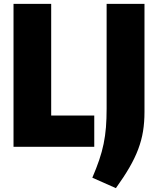

<svg xmlns="http://www.w3.org/2000/svg" viewBox="-20 -760 816 994"><path d="M458 160Q479 111 493.5 68.5Q508 26 516.5 -15.5Q525 -57 528.5 -101Q532 -145 532 -198V-740H728V-180Q728 -127 720.5 -80.5Q713 -34 695.5 12.5Q678 59 649.5 108Q621 157 580 214ZM50 -740H245V-162H468V0H50Z"/></svg>

Font: Encode Sans Compressed
Style: Black
Weight: 900
Designer: Pablo Impallari, Andres Torresi
Foundry: Pablo Impallari, Andres Torresi
Version: Version 1.000; ttfautohint (v1.00) -l 8 -r 50 -G 200 -x 14 -